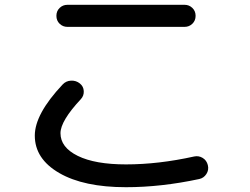

<svg xmlns="http://www.w3.org/2000/svg" viewBox="-20 -740 1040 800"><path d="M261 -720H749Q768 -720 781.5 -707Q795 -694 795 -674Q795 -654 781.5 -641Q768 -628 749 -628H261Q242 -628 228.5 -641Q215 -654 215 -674Q215 -694 228.5 -707Q242 -720 261 -720ZM505 40Q329 40 227 -19Q125 -78 125 -175Q125 -265 241 -388Q255 -403 276 -404Q297 -405 313 -392Q328 -380 329 -360.5Q330 -341 317 -327Q232 -236 232 -185Q232 -126 304 -90.5Q376 -55 505 -55Q640 -55 789 -88Q808 -92 824.5 -82Q841 -72 846 -52Q851 -32 840 -15Q829 2 810 6Q651 40 505 40Z"/></svg>

Font: Rounded Mplus 1c Medium
Style: Regular
Weight: 500
Version: Version 1.059.20150529